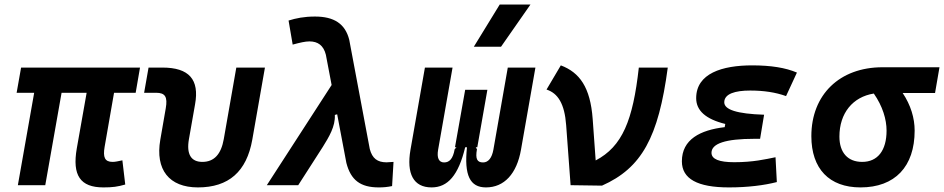

<svg xmlns="http://www.w3.org/2000/svg" viewBox="-20 -815 4155 845"><path d="M435.1 9.8C476.1 9.8 497.1 6.8 531.2 -2.9L518.6 -109.4C500.5 -105.5 487.3 -102.5 475.6 -102.5C440.9 -102.5 432.6 -123 440.4 -168.5L481.9 -406.7H577.1L596.2 -517.6H72.8L53.2 -406.7H130.4L58.6 0H179.2L251 -406.7H361.3L317.9 -161.6C297.4 -43.5 333 9.8 435.1 9.8Z M851.1 9.8C986.3 9.8 1065.4 -59.6 1090.3 -200.2L1146 -517.6H1020L964.8 -202.6C953.1 -136.2 922.4 -102.5 870.6 -102.5C820.8 -102.5 799.8 -136.2 811.5 -202.6L838.4 -355.5C858.4 -465.3 812 -517.6 694.8 -517.6H633.8L614.3 -406.7H667C707 -406.7 718.3 -388.7 709.5 -338.4L685.5 -200.2C662.6 -68.4 724.1 9.8 851.1 9.8Z M1647 9.8C1667 9.8 1684.6 8.3 1705.6 3.9L1711.9 -102.5C1695.3 -101.6 1686 -100.6 1681.2 -100.6C1641.1 -100.6 1618.2 -117.7 1607.4 -159.2L1517.1 -639.6C1499.5 -710.4 1450.2 -742.2 1366.2 -742.2C1318.4 -742.2 1283.2 -734.9 1250 -724.6L1268.1 -618.7C1300.3 -627.4 1323.2 -632.8 1341.8 -632.8C1378.9 -632.8 1403.8 -615.2 1414.1 -574.2L1439.5 -440.9L1154.3 0H1292.5L1400.9 -168.9C1427.2 -211.4 1456.5 -258.8 1453.6 -309.1L1463.9 -312L1504.4 -98.1C1523.9 -22.5 1565.9 9.8 1647 9.8Z M2118.7 9.8C2199.2 9.8 2254.4 -50.3 2272.9 -156.2L2336.4 -517.6H2214.8L2151.4 -156.2C2145 -120.6 2129.4 -100.1 2106 -100.1C2080.1 -100.1 2071.3 -115.2 2079.1 -158.2L2073.7 -167H2080.6L2125 -419.9H2027.3L1982.4 -167H1989.3L1981 -158.2C1973.6 -115.7 1957.5 -100.1 1934.6 -100.1C1911.1 -100.1 1901.9 -120.6 1908.2 -156.2L1971.7 -517.6H1850.1L1786.6 -156.2C1768.1 -50.3 1799.8 9.8 1879.4 9.8C1950.7 9.8 1997.6 -43.5 2027.3 -167H2035.2C2022 -43.5 2048.3 9.8 2118.7 9.8ZM2065.4 -609.4H2185.1L2314.5 -794.9H2179.2Z M2491.2 0 2629.4 2C2804.2 -75.7 2877.9 -210 2918.9 -517.6H2791.5C2765.6 -284.7 2718.8 -170.4 2601.6 -108.9L2588.4 -291.5C2578.1 -431.2 2530.8 -496.1 2448.2 -527.3L2385.3 -420.9C2435.1 -404.8 2464.8 -358.9 2471.7 -264.2Z M3188 9.8C3271.5 9.8 3343.3 0.5 3398.9 -13.7L3393.1 -123C3347.7 -113.8 3294.4 -101.1 3211.4 -101.1C3144.5 -101.1 3111.3 -114.7 3111.3 -142.6C3111.3 -183.6 3173.8 -204.1 3299.8 -204.1H3325.2L3342.8 -310.1C3222.7 -314 3167.5 -332.5 3167.5 -364.7C3167.5 -402.3 3215.3 -416.5 3281.7 -416.5C3341.3 -416.5 3393.1 -408.7 3439.5 -392.1L3487.3 -495.6C3437 -517.1 3372.1 -527.3 3290.5 -527.3C3158.7 -527.3 3043.9 -492.2 3043.9 -382.8C3043.9 -328.1 3086.4 -290.5 3171.9 -269.5L3169.4 -255.4C3062 -242.7 2981 -201.7 2981 -105C2981 -27.8 3049.8 9.8 3188 9.8Z M3767.1 9.8C3918.5 9.8 4005.4 -81.5 4005.4 -240.2C4005.4 -295.4 3988.3 -352.5 3952.6 -405.8H4095.2L4114.7 -519H3863.8C3675.3 -519 3550.8 -398.4 3550.8 -215.8C3550.8 -72.3 3629.4 9.8 3767.1 9.8ZM3825.7 -403.3C3864.7 -347.2 3881.8 -289.6 3881.8 -240.2C3881.8 -152.8 3842.8 -102.5 3774.4 -102.5C3710.9 -102.5 3674.3 -143.6 3674.3 -213.9C3674.3 -317.4 3733.4 -388.7 3825.7 -403.3Z"/></svg>

Font: Cascadia Mono PL SemiBold
Style: Italic
Weight: 600
Italic angle: -10°
Monospace: yes
Designer: Aaron Bell
Foundry: Saja Typeworks
Version: Version 2404.023